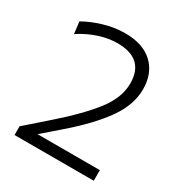

<svg xmlns="http://www.w3.org/2000/svg" viewBox="-165 -816 880 934"><g transform="rotate(30 275.0 -349.0)"><path d="M50 0V-49Q81.5 -76.5 113.5 -104.5Q145 -132.5 176.5 -160Q288 -257.5 350.2 -337.8Q412.5 -418 412.5 -498Q412.5 -637.5 261 -637.5Q213 -637.5 159.8 -620.5Q106.5 -603.5 55 -570L47 -636.5Q91 -662 150.5 -680Q210 -698 270 -698Q371 -698 425.8 -645.8Q480.5 -593.5 480.5 -504.5Q480.5 -418 419.8 -331.5Q359 -245 243 -144.5L145 -59.5H495V0Z"/></g></svg>

Font: Heraclito Light
Style: Regular
Weight: 300
Designer: Kostas Bartsokas (font) & Cristiano Sobral (main changes)
Foundry: Kostas Bartsokas (font) & Cristiano Sobral (main changes)
Version: Version 1.00;July 8, 2020;FontCreator 13.0.0.2655 64-bit